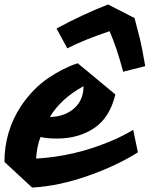

<svg xmlns="http://www.w3.org/2000/svg" viewBox="-55 -815 672 862"><path d="M201 -193Q154 -193 127 -200Q111 -161 107 -103Q279 -113 439 -180Q493 -202 543 -232L564 -131Q471 -72 344 -27Q209 21 89 27L-35 -88Q-35 -226 40 -340Q94 -419 162.5 -465Q231 -511 294 -531L463 -391Q438 -287 368 -240Q298 -193 201 -193ZM169 -290Q227 -290 270 -322Q320 -360 320 -428Q219 -373 169 -290ZM437 -675Q321 -636 247 -598L199 -687Q311 -748 430 -795L549 -734Q576 -634 583.5 -592.5Q591 -551 597 -518L498 -493Q469 -602 437 -675Z"/></svg>

Font: Vampiro One
Style: Regular
Weight: 400
Designer: Riccardo De Franceschi
Foundry: Sorkin Type Co.
Version: Version 1.002